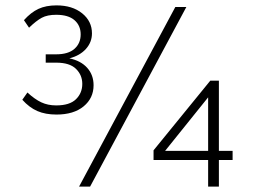

<svg xmlns="http://www.w3.org/2000/svg" viewBox="-20 -694 948 714"><path d="M274 0 632 -668H673L315 0ZM190 -268Q149 -268 119 -281Q89 -294 63 -323L82 -350Q109 -325 133.5 -313.5Q158 -302 189 -302Q239 -302 262.5 -325Q286 -348 286 -382Q286 -415 262.5 -438Q239 -461 189 -461H150V-492H189Q234 -492 257 -512.5Q280 -533 280 -566Q280 -599 257 -619Q234 -639 189 -639Q156 -639 135.5 -628Q115 -617 88 -591L69 -619Q95 -648 123 -661Q151 -674 190 -674Q249 -674 285.5 -644.5Q322 -615 322 -570Q322 -537 299.5 -512Q277 -487 238 -477Q281 -468 304.5 -441.5Q328 -415 328 -377Q328 -329 291 -298.5Q254 -268 190 -268ZM754 0V-99H551V-135L762 -394H794V-133H845V-99H794V0ZM594 -133H754V-332Z"/></svg>

Font: Gantari ExtraLight
Style: Regular
Weight: 250
Designer: Anugrah Pasau
Foundry: Lafontype
Version: Version 1.000